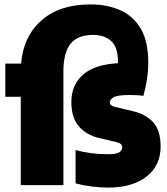

<svg xmlns="http://www.w3.org/2000/svg" viewBox="-20 -838 756 869"><path d="M4 -400V-550H75.5Q85.5 -673.5 167.8 -745.8Q250 -818 389 -818Q464 -818 523.2 -792.2Q582.5 -766.5 616.8 -708.8Q651 -651 651 -555Q651 -516 645 -477.8Q639 -439.5 629 -404Q615 -406.5 598 -407.2Q581 -408 565 -408Q510.5 -408 493.8 -397.5Q477 -387 477 -375Q477 -360 501 -354L581 -335Q640.5 -321 673.8 -284Q707 -247 707 -175Q707 -89 643.5 -39Q580 11 469 11Q433 11 395.5 6.2Q358 1.5 322 -8V-159Q390 -140 467 -140Q507 -140 520 -148.8Q533 -157.5 533 -171Q533 -188.5 510 -194L430 -213Q371.5 -226.5 337.2 -265.8Q303 -305 303 -376Q303 -454 355.5 -500Q408 -546 514 -552Q514 -554.5 514 -557Q514 -626 482.5 -653Q451 -680 402 -680Q331 -680 299 -639.5Q267 -599 267 -515V0H74V-400Z"/></svg>

Font: Encode Sans Cnd Black
Style: Regular
Weight: 900
Width: 3
Designer: Multiple Designers
Foundry: Impallari Type
Version: Version 3.002; ttfautohint (v1.8.3) -l 8 -r 50 -G 200 -x 14 